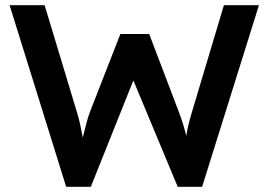

<svg xmlns="http://www.w3.org/2000/svg" viewBox="-20 -720 1035 740"><path d="M235 0H330L494 -410L665 0H759L978 -700H843L720 -289C705 -238 701 -219 698 -196C691 -225 682 -255 670 -287L555 -589H444L326 -287C317 -263 311 -238 299 -190C293 -222 286 -258 277 -286L152 -700H17Z"/></svg>

Font: Easer Grotesk Medium
Style: Regular
Weight: 500
Designer: Boardeaser, Bonnie Shaver-Troup, Thomas Jockin
Foundry: Lexend
Version: Version 1.001;Glyphs 3.1.2 (3151)